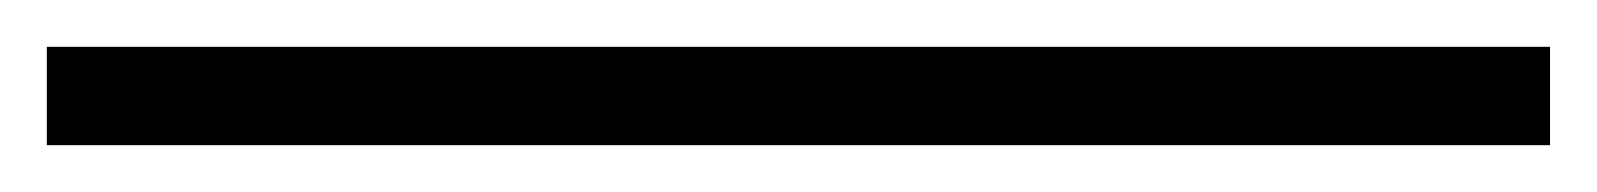

<svg xmlns="http://www.w3.org/2000/svg" viewBox="-20 45 682 82"><path d="M0 107V65H642V107Z"/></svg>

Font: Smooch Sans Thin
Style: Regular
Weight: 400
Version: Version 1.010